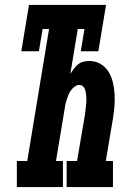

<svg xmlns="http://www.w3.org/2000/svg" viewBox="-20 -755 540 775"><path d="M48 0V-105H90L178 -638H152L137 -548H66L97 -735H408L377 -548H306L321 -638H294L264 -457Q271 -468 278.5 -478Q286 -488 295.5 -495.5Q305 -503 317 -506Q329 -509 340 -509Q365 -509 385.5 -497Q406 -485 418 -465.5Q430 -446 435.5 -423Q441 -400 442.5 -375.5Q444 -351 442 -326.5Q440 -302 436 -277L407 -105H436V0H249V-105H291L323 -293Q324 -302 325 -310.5Q326 -319 327 -327.5Q328 -336 328.5 -344.5Q329 -353 328.5 -361Q328 -369 327 -377.5Q326 -386 323.5 -393.5Q321 -401 315 -406.5Q309 -412 300 -412Q291 -412 282.5 -406Q274 -400 268 -392.5Q262 -385 258 -376Q254 -367 251 -358Q248 -349 245.5 -340Q243 -331 242 -322L206 -105H234V0Z"/></svg>

Font: Iosevka Curly Slab XBdObl
Style: Regular
Weight: 800
Italic angle: -9°
Monospace: yes
Designer: Belleve Invis
Foundry: Belleve Invis
Version: Version 11.1.0; ttfautohint (v1.8.3)